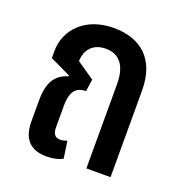

<svg xmlns="http://www.w3.org/2000/svg" viewBox="-103 -618 678 717"><g transform="rotate(20 235.5 -259.5)"><path d="M157 9C180 9 203 5 221 -5L211 -73C203 -70 193 -67 185 -67C164 -67 154 -78 154 -107V-190C154 -253 177 -270 213 -271L220 -319L150 -367C151 -412 178 -445 229 -445C279 -445 313 -413 313 -335V0H409V-344C409 -471 336 -528 231 -528C115 -528 51 -453 51 -372V-343L133 -304L132 -300C87 -286 60 -255 60 -178V-95C60 -17 101 9 157 9Z"/></g></svg>

Font: Noto Sans Thai UI ExtraCondensed Medium
Style: Regular
Weight: 500
Width: 3
Designer: Monotype Design Team
Foundry: Monotype Imaging Inc.
Version: Version 1.901